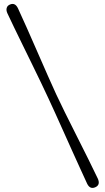

<svg xmlns="http://www.w3.org/2000/svg" viewBox="-20 -792 531 970"><path d="M223.5 -297.5Q238 -266.5 258 -222.5Q278 -178.5 300.2 -128.8Q322.5 -79 344.8 -29.5Q367 20 386.8 63Q406.5 106 420 135.5Q434.5 166 461.5 154Q488.5 142 474 110Q454 68 425.5 10.5Q397 -47 366 -108.2Q335 -169.5 307.8 -224.5Q280.5 -279.5 263.5 -316.5Q246.5 -353.5 221.8 -409.2Q197 -465 169.8 -527.8Q142.5 -590.5 116.5 -649Q90.5 -707.5 71 -749.5Q56.5 -780.5 30 -769Q17 -763.5 13.8 -751.5Q10.5 -739.5 17.5 -724.5Q31 -695.5 51.5 -653Q72 -610.5 95.8 -562Q119.5 -513.5 143.5 -464.5Q167.5 -415.5 188.2 -372.2Q209 -329 223.5 -297.5Z"/></svg>

Font: Fraunces 9pt S100 Light
Style: Regular
Weight: 300
Version: Version 1.000; ttfautohint (v1.8.3)